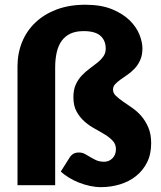

<svg xmlns="http://www.w3.org/2000/svg" viewBox="-20 -762 663 790"><path d="M331 -742.5Q396 -742.5 441 -724Q486 -705.5 513.8 -678Q541.5 -650.5 553.8 -619.5Q566 -588.5 566 -563Q566 -535 557 -515Q548 -495 534.5 -480.5Q521 -466 505.5 -455.2Q490 -444.5 476.5 -435Q463 -425.5 454 -415.8Q445 -406 445 -393Q445 -379 456.8 -367.8Q468.5 -356.5 485.8 -344.5Q503 -332.5 523.5 -318.5Q544 -304.5 561.2 -284.8Q578.5 -265 590.2 -237.8Q602 -210.5 602 -172.5Q602 -127 584.8 -93.2Q567.5 -59.5 539 -37Q510.5 -14.5 473 -3.2Q435.5 8 395 8Q373 8 350 3Q327 -2 305.2 -10.5Q283.5 -19 264.2 -30.8Q245 -42.5 230 -56L266 -113Q272 -123 281.2 -128.8Q290.5 -134.5 305 -134.5Q318.5 -134.5 329.5 -128.5Q340.5 -122.5 351.8 -115.5Q363 -108.5 376.5 -102.5Q390 -96.5 409 -96.5Q428.5 -96.5 442.8 -110.8Q457 -125 457 -148.5Q457 -168.5 444 -182.5Q431 -196.5 411.5 -208.5Q392 -220.5 369.5 -232.8Q347 -245 327.5 -262.2Q308 -279.5 295 -303.2Q282 -327 282 -362.5Q282 -392.5 291.8 -414Q301.5 -435.5 316.5 -451.2Q331.5 -467 348.5 -479.5Q365.5 -492 380.5 -504Q395.5 -516 405.2 -529.8Q415 -543.5 415 -562Q415 -595.5 393.2 -614.8Q371.5 -634 324 -634Q292.5 -634 270.2 -623.8Q248 -613.5 234 -594.2Q220 -575 213.5 -547Q207 -519 207 -484V0H52V-489Q52 -542.5 70.8 -588.8Q89.5 -635 125.5 -669.2Q161.5 -703.5 213.2 -723Q265 -742.5 331 -742.5Z"/></svg>

Font: Lato 2
Style: Regular
Weight: 900
Designer: Lukasz Dziedzic with Adam Twardoch and Botio Nikoltchev
Foundry: tyPoland Lukasz Dziedzic
Version: Version 2.015; 2015-08-06; http://www.latofonts.com/